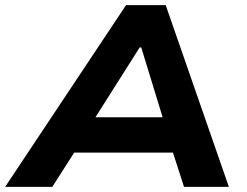

<svg xmlns="http://www.w3.org/2000/svg" viewBox="-50 -725 957 745"><path d="M-30 0 439 -705H593L838 0H664L600 -198L665 -133H192L280 -199L153 0ZM492 -541 295 -230 269 -270H632L593 -231L498 -541Z"/></svg>

Font: Nunito Sans 7pt SemiExpanded ExtraBold
Style: Italic
Weight: 800
Width: 6
Italic angle: -9°
Designer: Vernon Adams
Foundry: Vernon Adams
Version: Version 3.101;gftools[0.9.27]